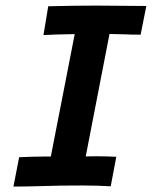

<svg xmlns="http://www.w3.org/2000/svg" viewBox="-20 -669 558 690"><path d="M153.3 -646.5Q249 -648.9 326.2 -648.9Q386.2 -648.9 505.9 -647.5Q502.4 -630.4 495.6 -595.9Q488.8 -561.5 485.4 -544.4Q453.6 -544.4 424.3 -545.7Q395 -546.9 373.5 -546.9Q359.4 -473.6 330.8 -326.9Q302.2 -180.2 288.1 -106.9Q298.8 -106.9 307.1 -107.2Q315.4 -107.4 328.1 -107.4Q364.7 -107.4 397.9 -105.5Q394.5 -87.9 387.9 -52.5Q381.3 -17.1 377.9 0.5Q328.6 -2.4 275.9 -2.4Q265.1 -2.4 240.2 -2.2Q215.3 -2 200.2 -2Q187 -2 129.2 -0.2Q71.3 1.5 28.3 1.5L48.8 -104Q101.1 -106.4 137.2 -106.4H162.6Q176.8 -179.7 205.6 -326.4Q234.4 -473.1 248.5 -546.4Q178.2 -545.4 136.2 -543Q139.2 -560.1 144.8 -594.5Q150.4 -628.9 153.3 -646.5Z"/></svg>

Font: Fantasque Sans Mono
Style: Bold Italic
Weight: 700
Italic angle: -11°
Monospace: yes
Designer: Jany Belluz
Version: Version 1.7.1